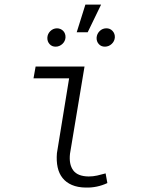

<svg xmlns="http://www.w3.org/2000/svg" viewBox="-20 -824 627 853"><path d="M138.2 -528.3H355.5L291 -141.1Q285.6 -93.8 305.4 -67.1Q325.2 -40.5 374 -40Q393.6 -40 412.1 -44.2Q430.7 -48.3 449.2 -53.7L457 -10.7Q411.1 10.7 360.8 9.3Q325.2 8.8 299.6 -2.2Q273.9 -13.2 258.1 -33Q242.2 -52.7 236.1 -80.8Q230 -108.9 232.9 -143.6L287.1 -476.1H128.9ZM359.4 -803.7H429.2L369.6 -680.7H320.8ZM190.4 -657.2Q191.4 -673.8 203.6 -685.8Q215.8 -697.8 232.9 -698.2Q241.2 -698.2 248.5 -695.1Q255.9 -691.9 261 -686.5Q266.1 -681.2 268.8 -673.6Q271.5 -666 271 -657.2Q270.5 -648.9 266.8 -641.6Q263.2 -634.3 257.3 -628.9Q251.5 -623.5 243.9 -620.1Q236.3 -616.7 228 -616.7Q210.9 -616.2 200.2 -628.2Q189.5 -640.1 190.4 -657.2ZM409.2 -657.2Q410.6 -673.8 422.6 -685.8Q434.6 -697.8 451.7 -698.2Q468.8 -698.7 480 -686.5Q491.2 -674.3 490.2 -657.2Q488.8 -640.6 476.3 -628.9Q463.9 -617.2 446.8 -616.7Q429.7 -616.2 418.9 -628.2Q408.2 -640.1 409.2 -657.2Z"/></svg>

Font: Roboto Mono Light
Style: Italic
Weight: 300
Designer: Google
Version: Version 2.000985; 2015; ttfautohint (v1.3)